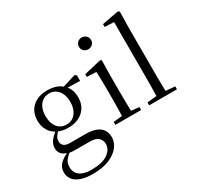

<svg xmlns="http://www.w3.org/2000/svg" viewBox="-211 -1069 1654 1593"><g transform="rotate(-30 616.0 -272.5)"><path d="M249 260Q174 260 128.5 242.5Q83 225 62 195.5Q41 166 41 128Q41 81 74.5 48Q108 15 174 -11L179 -2Q140 27 122 52Q104 77 104 114Q104 168 142.5 196Q181 224 251 224Q356 224 409 187.5Q462 151 462 97Q462 63 438 38.5Q414 14 351 14H228Q205 14 187 13Q169 12 153 7V4Q76 -15 76 -84Q76 -116 95.5 -145Q115 -174 160 -209V-218L183 -206Q157 -179 144.5 -160Q132 -141 132 -116Q132 -90 150 -74Q168 -58 209 -58H355Q416 -58 455.5 -42.5Q495 -27 514 3Q533 33 533 75Q533 121 500.5 163.5Q468 206 404.5 233Q341 260 249 260ZM261 -174Q201 -174 157 -196.5Q113 -219 89.5 -259Q66 -299 66 -352Q66 -433 118.5 -482Q171 -531 262 -531Q308 -531 345 -518Q382 -505 406 -480L409 -478Q457 -432 457 -352Q457 -299 433 -259Q409 -219 365 -196.5Q321 -174 261 -174ZM261 -204Q315 -204 348 -245Q381 -286 381 -353Q381 -420 348 -460.5Q315 -501 262 -501Q208 -501 175.5 -460Q143 -419 143 -352Q143 -285 175 -244.5Q207 -204 261 -204ZM376 -467V-484H382L521 -527L538 -516V-462Z M609 0V-28L719 -39H750L856 -28V0ZM692 0Q693 -24 694 -65Q695 -106 695.5 -150.5Q696 -195 696 -229V-289Q696 -340 695 -381Q694 -422 692 -459L603 -463V-489L768 -528L780 -520L777 -380V-229Q777 -195 777.5 -150.5Q778 -106 779 -65Q780 -24 781 0ZM729 -655Q705 -655 688 -670.5Q671 -686 671 -711Q671 -736 688 -752Q705 -768 729 -768Q752 -768 769.5 -752Q787 -736 787 -711Q787 -686 769.5 -670.5Q752 -655 729 -655Z M933 0V-28L1049 -39H1081L1199 -28V0ZM1023 0Q1024 -31 1024.5 -70.5Q1025 -110 1025.5 -151.5Q1026 -193 1026 -229V-744L938 -748V-775L1096 -805L1111 -796L1108 -641V-229Q1108 -193 1108.5 -151.5Q1109 -110 1109.5 -70.5Q1110 -31 1111 0Z"/></g></svg>

Font: Noto Serif KR
Style: Regular
Weight: 400
Designer: Ryoko NISHIZUKA  (kana & ideographs); Frank Grießhammer (Latin, Greek & Cyrillic); Wenlong ZHANG  (bopomofo); Sandoll Co
Foundry: Adobe
Version: Version 2.003-H1;hotconv 1.1.1;makeotfexe 2.6.0